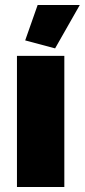

<svg xmlns="http://www.w3.org/2000/svg" viewBox="-20 -750 340 770"><path d="M238 0H48V-526H238ZM300 -730 201 -556 81 -588 131 -730Z"/></svg>

Font: Raleway
Style: Heavy
Weight: 900
Designer: Matt McInerney, Pablo Impallari, Rodrigo Fuenzalida
Foundry: Matt McInerney, Pablo Impallari, Rodrigo Fuenzalida
Version: Version 2.001